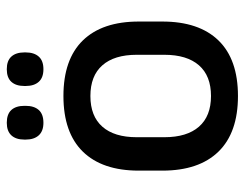

<svg xmlns="http://www.w3.org/2000/svg" viewBox="-98 -611 722 566"><g transform="rotate(-90 263.0 -328.0)"><path d="M263 12.5Q155 12.5 99 -45Q43 -102.5 43 -210.5V-280Q43 -387.5 99 -444.8Q155 -502 263 -502Q371 -502 426.8 -444.8Q482.5 -387.5 482.5 -280V-210.5Q482.5 -102.5 426.8 -45Q371 12.5 263 12.5ZM263 -67Q322.5 -67 353.5 -102.5Q384.5 -138 384.5 -204.5V-286Q384.5 -352 353.5 -387.2Q322.5 -422.5 263 -422.5Q203.5 -422.5 172.5 -387.2Q141.5 -352 141.5 -286V-204.5Q141.5 -138 172.5 -102.5Q203.5 -67 263 -67ZM184 -561Q159.5 -561 147 -574.8Q134.5 -588.5 134.5 -613.5V-617Q134.5 -642 147 -655.5Q159.5 -669 184 -669Q209.5 -669 221.8 -655.5Q234 -642 234 -617V-613.5Q234 -588.5 221.8 -574.8Q209.5 -561 184 -561ZM342 -561Q317 -561 304.8 -574.8Q292.5 -588.5 292.5 -613.5V-617Q292.5 -642 304.8 -655.5Q317 -669 342 -669Q367 -669 379.2 -655.5Q391.5 -642 391.5 -617V-613.5Q391.5 -588.5 379.2 -574.8Q367 -561 342 -561Z"/></g></svg>

Font: Anek Latin Medium Medium
Style: Regular
Weight: 500
Version: Version 1.003